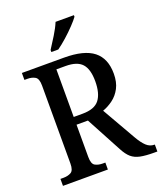

<svg xmlns="http://www.w3.org/2000/svg" viewBox="-166 -1036 961 1141"><g transform="rotate(-20 314.5 -465.5)"><path d="M32 0V-44H52Q79 -44 99 -55Q119 -66 119 -110V-603Q119 -647 99 -658.5Q79 -670 52 -670H32V-714H298Q425 -714 484.5 -667Q544 -620 544 -524Q544 -470 524.5 -433Q505 -396 474 -373Q443 -350 409 -338L531 -125Q554 -85 576 -64.5Q598 -44 626 -44H629V0H610Q555 0 521.5 -7Q488 -14 466 -33Q444 -52 424 -90L304 -314H232V-110Q232 -66 251.5 -55Q271 -44 299 -44H316V0ZM288 -363Q364 -363 394.5 -402.5Q425 -442 425 -519Q425 -595 394 -629.5Q363 -664 290 -664H232V-363ZM239 -784Q260 -816 285 -856.5Q310 -897 324 -931H440V-921Q428 -904 401 -875.5Q374 -847 342 -818.5Q310 -790 283 -771H239Z"/></g></svg>

Font: Noto Serif Tamil SemiCondensed Medium
Style: Italic
Weight: 500
Width: 4
Italic angle: -12°
Designer: Indian Type Foundry, Tom Grace, and the Monotype Design Team
Foundry: Monotype Imaging Inc.
Version: Version 2.003; ttfautohint (v1.8.4.7-5d5b)